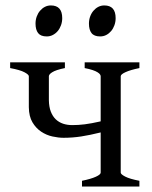

<svg xmlns="http://www.w3.org/2000/svg" viewBox="-20 -682 557 702"><path d="M279.8 0V-21Q313 -27.8 330.6 -35.9Q348.1 -43.9 348.1 -50.8V-197.8Q308.6 -188 276.9 -183.1Q245.1 -178.2 212.4 -178.2Q193.4 -178.2 171.4 -183.1Q149.4 -188 130.4 -200.7Q111.3 -213.4 98.6 -234.9Q85.9 -256.3 85.4 -290V-403.3Q85.4 -409.2 69.6 -417.7Q53.7 -426.3 17.1 -433.1V-454.1H217.3V-433.1Q200.2 -429.7 188.7 -425.8Q177.2 -421.9 170.7 -417.7Q164.1 -413.6 161.4 -409.9Q158.7 -406.2 158.7 -403.3V-315.4Q159.2 -291 165.8 -273.9Q172.4 -256.8 183.8 -245.8Q195.3 -234.9 210.7 -229.7Q226.1 -224.6 244.1 -224.6Q255.4 -224.6 266.6 -225.3Q277.8 -226.1 290 -227.5Q302.2 -229 316.4 -231.7Q330.6 -234.4 348.1 -238.3V-403.3Q348.1 -406.2 345.7 -409.9Q343.3 -413.6 336.7 -417.7Q330.1 -421.9 318.6 -425.8Q307.1 -429.7 289.6 -433.1V-454.1H489.7V-433.1Q456.5 -426.3 439 -418.2Q421.4 -410.2 421.4 -403.3V-50.8Q421.4 -44.9 437.7 -36.4Q454.1 -27.8 489.7 -21V0ZM402.8 -615.7Q402.8 -602.1 398.4 -589.8Q394 -577.6 386.5 -568.6Q378.9 -559.6 368.7 -554.2Q358.4 -548.8 346.2 -548.8Q324.2 -548.8 314.7 -561Q305.2 -573.2 305.2 -595.7Q305.2 -609.4 309.6 -621.6Q314 -633.8 321.8 -642.8Q329.6 -651.9 339.6 -657Q349.6 -662.1 361.3 -662.1Q402.8 -662.1 402.8 -615.7ZM207.5 -615.7Q207.5 -602.1 203.1 -589.8Q198.7 -577.6 191.2 -568.6Q183.6 -559.6 173.3 -554.2Q163.1 -548.8 150.9 -548.8Q128.9 -548.8 119.4 -561Q109.9 -573.2 109.9 -595.7Q109.9 -609.4 114.3 -621.6Q118.7 -633.8 126.5 -642.8Q134.3 -651.9 144.3 -657Q154.3 -662.1 166 -662.1Q207.5 -662.1 207.5 -615.7Z"/></svg>

Font: Noto Serif Devanagari
Style: Bold
Weight: 700
Designer: Monotype Design Team
Foundry: Monotype Imaging Inc.
Version: Version 1.01